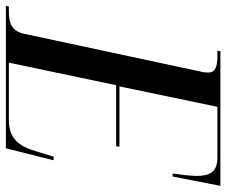

<svg xmlns="http://www.w3.org/2000/svg" viewBox="-104 -676 754 639"><g transform="rotate(90 272.5 -357.0)"><path d="M-27 0H447L487 -159H475L459 -107C441 -44 416 -10 353 -10H162L237 -367H440L442 -378H241L309 -704H478C526 -704 539 -679 539 -634C539 -614 534 -577 531 -555H541L572 -714H124L122 -704H143C175 -704 195 -697 195 -673C195 -666 194 -656 191 -645L66 -61C57 -19 30 -10 -8 -10H-25Z"/></g></svg>

Font: Noto Serif Display Condensed Medium
Style: Italic
Weight: 500
Width: 3
Italic angle: -12°
Designer: Monotype Design Team
Foundry: Monotype Imaging Inc.
Version: Version 2.009